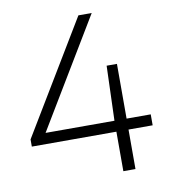

<svg xmlns="http://www.w3.org/2000/svg" viewBox="-83 -811 778 881"><g transform="rotate(-10 306.0 -370.0)"><path d="M26.5 -184V-217.5L341.5 -740H403.5L99.5 -235H420.5L429 -490H477V-235H589.5V-184H477V0H420.5V-184Z"/></g></svg>

Font: Encode Sans Semi Expanded Light
Style: Regular
Weight: 300
Width: 6
Designer: Multiple Designers
Foundry: Impallari Type
Version: Version 3.000; ttfautohint (v1.8.3) -l 8 -r 50 -G 200 -x 14 